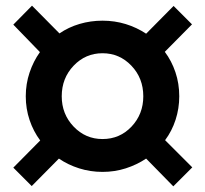

<svg xmlns="http://www.w3.org/2000/svg" viewBox="-20 -703 725 678"><path d="M92 -46 27 -111 122 -207Q98 -239 84.5 -279Q71 -319 71 -363Q71 -407 84.5 -447Q98 -487 121 -519L27 -616L93 -683L190 -585Q222 -607 261 -618.5Q300 -630 342 -630Q385 -630 424 -618Q463 -606 496 -584L593 -682L658 -617L562 -520Q586 -488 599.5 -448Q613 -408 613 -363Q613 -320 600 -280Q587 -240 563 -208L659 -112L592 -45L496 -143Q463 -121 424 -108.5Q385 -96 342 -96Q299 -96 259.5 -108.5Q220 -121 188 -143ZM342 -212Q403 -212 444.5 -256Q486 -300 486 -363Q486 -427 444 -471Q402 -515 342 -515Q282 -515 240 -471Q198 -427 198 -363Q198 -300 240 -256Q282 -212 342 -212Z"/></svg>

Font: Red Hat Display
Style: Bold Italic
Weight: 700
Italic angle: -12°
Designer: Pentagram / MCKL
Foundry: Pentagram / MCKL
Version: Version 1.003; Red Hat Display Bold Italic